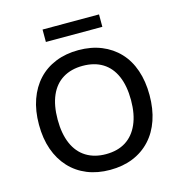

<svg xmlns="http://www.w3.org/2000/svg" viewBox="-126 -997 1058 1120"><g transform="rotate(-15 402.5 -437.5)"><path d="M402 9Q326 9 264.5 -16Q203 -41 159 -88.5Q115 -136 91.5 -202.5Q68 -269 68 -353Q68 -437 91.5 -503.5Q115 -570 158.5 -617Q202 -664 264 -689Q326 -714 402 -714Q479 -714 540.5 -689Q602 -664 646 -617.5Q690 -571 713 -504Q736 -437 736 -354Q736 -270 713 -203Q690 -136 646 -88.5Q602 -41 540.5 -16Q479 9 402 9ZM402 -86Q473 -86 522 -117Q571 -148 597.5 -208Q624 -268 624 -353Q624 -439 598 -498.5Q572 -558 522.5 -588.5Q473 -619 402 -619Q333 -619 283 -588.5Q233 -558 207 -498.5Q181 -439 181 -353Q181 -268 207 -208Q233 -148 283 -117Q333 -86 402 -86ZM232 -809V-884H573V-809Z"/></g></svg>

Font: Nunito Sans 9pt SemiBold
Style: Regular
Weight: 600
Version: Version 3.101;gftools[0.9.27]